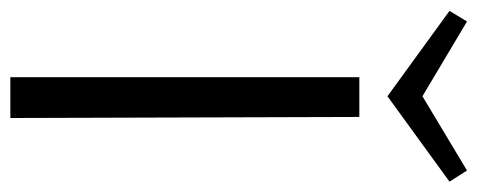

<svg xmlns="http://www.w3.org/2000/svg" viewBox="-298 -612 901 362"><g transform="rotate(90 152.0 -430.5)"><path d="M313 -828 152 -711 -9 -828 11 -861 152 -777 292 -861ZM116 -658H191L193 0H116Z"/></g></svg>

Font: EauTestInfant
Style: Regular
Weight: 400
Designer: Christian Thalmann (Catharsis Fonts)
Version: Version 0.001;PS 000.001;hotconv 1.0.88;makeotf.lib2.5.64775